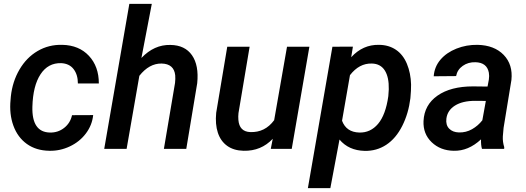

<svg xmlns="http://www.w3.org/2000/svg" viewBox="-20 -770 2721 993"><path d="M238.3 -84.5Q279.8 -83.5 311.8 -108.6Q343.8 -133.8 352.5 -174.3L461.9 -174.8Q456.5 -122.6 424.1 -79.6Q391.6 -36.6 340.8 -12.7Q290 11.2 234.9 9.8Q167 8.8 119.1 -25.4Q71.3 -59.6 49.3 -119.9Q27.3 -180.2 34.7 -254.4L36.1 -271.5Q44.4 -348.1 80.8 -410.4Q117.2 -472.7 174.8 -506.3Q232.4 -540 302.7 -538.1Q388.7 -536.1 439.9 -481.2Q491.2 -426.3 491.2 -338.4H382.8Q382.8 -383.8 360.6 -412.6Q338.4 -441.4 296.4 -443.4Q228.5 -445.3 189.5 -385.7Q150.4 -326.2 147.5 -217.8Q144 -86.4 238.3 -84.5Z M711.4 -470.2Q777.3 -539.6 861.3 -537.6Q936.5 -536.6 972.9 -484.4Q1009.3 -432.1 1000 -339.8L943.4 0H827.6L885.3 -341.3Q887.7 -362.3 886.2 -380.4Q879.9 -439.9 815.9 -441.4Q751.5 -442.4 700.7 -377.9L634.8 0H519L648.9 -750H765.1Z M1390.6 -52.2Q1330.6 11.7 1240.2 9.8Q1189 8.8 1155 -15.6Q1121.1 -40 1106.7 -83.7Q1092.3 -127.4 1098.1 -186.5L1155.3 -528.3H1271L1213.4 -185.1Q1211.4 -167 1212.9 -149.9Q1217.8 -89.4 1273.9 -86.9Q1350.6 -84 1397.9 -148.4L1464.4 -528.3H1580.1L1488.8 0H1380.4Z M2102.5 -262.2Q2092.8 -183.1 2060.3 -118.7Q2027.8 -54.2 1977.8 -21.2Q1927.7 11.7 1865.7 10.3Q1783.2 8.3 1735.8 -48.3L1688.5 203.1H1572.3L1699.2 -528.3L1805.2 -528.8L1796.4 -474.1Q1856.9 -540 1940.4 -538.1Q1990.7 -537.6 2027.8 -512.5Q2064.9 -487.3 2084.7 -439.5Q2104.5 -391.6 2106 -333Q2106.4 -303.2 2102.5 -262.2ZM1988.3 -272.5 1990.7 -308.1Q1992.2 -371.1 1970 -405.8Q1947.8 -440.4 1903.3 -441.4Q1837.9 -443.4 1790 -381.3L1749 -145.5Q1771 -86.4 1838.4 -84.5Q1896 -83 1935.3 -129.4Q1974.6 -175.8 1988.3 -272.5Z M2472.7 0Q2466.8 -19.5 2467.8 -49.3Q2402.3 11.7 2326.7 9.8Q2257.8 8.8 2212.6 -34.4Q2167.5 -77.6 2170.4 -144Q2174.3 -227.5 2242.7 -275.4Q2311 -323.2 2426.3 -323.2L2501.5 -322.3L2508.3 -358.4Q2511.2 -377.4 2508.3 -394Q2498.5 -446.8 2438.5 -448.2Q2401.4 -449.2 2373.3 -429.4Q2345.2 -409.7 2338.9 -376.5L2223.1 -375.5Q2226.6 -424.3 2257.8 -461.2Q2289.1 -498 2340.8 -518.6Q2392.6 -539.1 2450.2 -538.1Q2536.6 -536.1 2585 -486.1Q2633.3 -436 2625 -356.4L2584.5 -108.9L2580.6 -64.9Q2579.1 -36.1 2587.9 -8.8L2587.4 0ZM2353.5 -85Q2390.1 -84 2421.4 -101.8Q2452.6 -119.6 2474.6 -147.9L2492.7 -248L2437.5 -248.5Q2372.1 -248.5 2333 -223.9Q2293.9 -199.2 2288.6 -156.2Q2284.7 -123.5 2303 -104.7Q2321.3 -85.9 2353.5 -85Z"/></svg>

Font: TypoPRO Roboto
Style: Italic
Weight: 500
Italic angle: -12°
Designer: Google
Version: Version 2.136; 2016